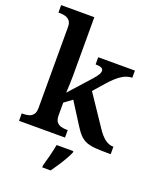

<svg xmlns="http://www.w3.org/2000/svg" viewBox="-175 -862 968 1185"><g transform="rotate(20 309.5 -269.5)"><path d="M17 0V-49H28Q45 -49 62.5 -53.5Q80 -58 91.5 -72.5Q103 -87 103 -117V-647Q103 -675 91 -688.5Q79 -702 62 -706.5Q45 -711 28 -711H17V-760H235V-374Q235 -356 234 -329.5Q233 -303 232 -283Q231 -263 231 -263L356 -402Q378 -427 385.5 -440.5Q393 -454 393 -464Q393 -489 342 -489V-536H583V-489Q549 -489 515 -467Q481 -445 442 -401L377 -327L510 -129Q562 -49 616 -49H619V0H605Q554 0 519.5 -2.5Q485 -5 461 -14Q437 -23 418 -41.5Q399 -60 379 -92L287 -237L235 -199V-115Q235 -86 246.5 -72Q258 -58 275.5 -53.5Q293 -49 310 -49H319V0ZM250 208Q259 177 269.5 136Q280 95 286 61H396V71Q387 92 371.5 119Q356 146 338 173Q320 200 305 221H250Z"/></g></svg>

Font: Noto Naskh Arabic UI Semi
Style: Bold
Weight: 700
Designer: Monotype Design Team, David Williams, Mohamad Dakak and Nizar Qandah
Foundry: Monotype Imaging Inc.
Version: Version 2.014; ttfautohint (v1.8.4.7-5d5b)